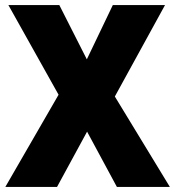

<svg xmlns="http://www.w3.org/2000/svg" viewBox="-20 -734 689 754"><path d="M647 0 431 -355 628 -714H423L321 -501L213 -714H13L210 -362L1 0H204L322 -217L439 0Z"/></svg>

Font: Noto Sans Sinhala SemiCondensed Black
Style: Regular
Weight: 900
Width: 4
Designer: Jelle Bosma - Monotype Design Team
Foundry: Monotype Imaging Inc.
Version: Version 2.006